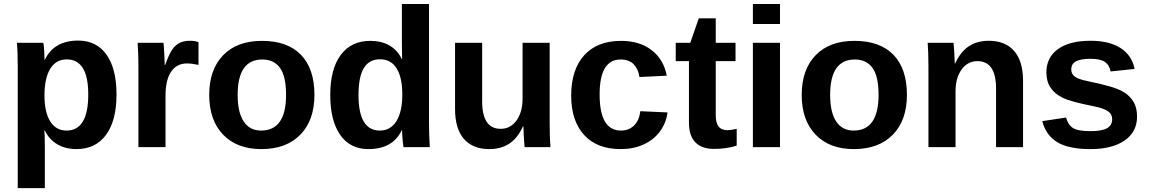

<svg xmlns="http://www.w3.org/2000/svg" viewBox="-20 -745 5817 972"><path d="M569.8 -266.6Q569.8 -134.3 516.8 -62.3Q463.9 9.8 367.2 9.8Q311.5 9.8 270.3 -14.4Q229 -38.6 207 -84H204.1Q207 -69.3 207 4.9V207.5H69.8V-406.7Q69.8 -481.4 65.9 -528.3H199.2Q201.7 -519.5 203.4 -493.7Q205.1 -467.8 205.1 -442.4H207Q253.4 -539.6 376 -539.6Q468.3 -539.6 519 -468.5Q569.8 -397.5 569.8 -266.6ZM426.8 -266.6Q426.8 -444.3 317.9 -444.3Q263.2 -444.3 234.1 -396.5Q205.1 -348.6 205.1 -262.7Q205.1 -177.2 234.1 -130.6Q263.2 -84 316.9 -84Q426.8 -84 426.8 -266.6Z M680.7 0V-404.3Q680.7 -447.8 679.4 -476.8Q678.2 -505.9 676.8 -528.3H807.6Q809.1 -519.5 811.5 -474.9Q814 -430.2 814 -415.5H815.9Q835.9 -471.2 851.6 -493.9Q867.2 -516.6 888.7 -527.6Q910.2 -538.6 942.4 -538.6Q968.8 -538.6 984.9 -531.2V-416.5Q951.7 -423.8 926.3 -423.8Q875 -423.8 846.4 -382.3Q817.9 -340.8 817.9 -259.3V0Z M1571.8 -264.6Q1571.8 -136.2 1500.5 -63.2Q1429.2 9.8 1303.2 9.8Q1179.7 9.8 1109.4 -63.5Q1039.1 -136.7 1039.1 -264.6Q1039.1 -392.1 1109.4 -465.1Q1179.7 -538.1 1306.2 -538.1Q1435.5 -538.1 1503.7 -467.5Q1571.8 -397 1571.8 -264.6ZM1428.2 -264.6Q1428.2 -358.9 1397.5 -401.4Q1366.7 -443.8 1308.1 -443.8Q1183.1 -443.8 1183.1 -264.6Q1183.1 -176.3 1213.6 -130.1Q1244.1 -84 1301.8 -84Q1428.2 -84 1428.2 -264.6Z M2022.9 0Q2021 -7.3 2018.3 -36.9Q2015.6 -66.4 2015.6 -85.9H2013.7Q1969.2 9.8 1844.7 9.8Q1752.4 9.8 1702.1 -62.3Q1651.9 -134.3 1651.9 -263.7Q1651.9 -395 1704.8 -466.6Q1757.8 -538.1 1855 -538.1Q1911.1 -538.1 1951.9 -514.6Q1992.7 -491.2 2014.6 -444.8H2015.6L2014.6 -531.7V-724.6H2151.9V-115.2Q2151.9 -66.4 2155.8 0ZM2016.6 -267.1Q2016.6 -352.5 1988 -398.7Q1959.5 -444.8 1903.8 -444.8Q1848.6 -444.8 1821.8 -400.1Q1794.9 -355.5 1794.9 -263.7Q1794.9 -84 1902.8 -84Q1957 -84 1986.8 -131.6Q2016.6 -179.2 2016.6 -267.1Z M2420.9 -528.3V-231.9Q2420.9 -92.8 2514.6 -92.8Q2564.5 -92.8 2595 -135.5Q2625.5 -178.2 2625.5 -245.1V-528.3H2762.7V-118.2Q2762.7 -50.8 2766.6 0H2635.7Q2629.9 -70.3 2629.9 -105H2627.4Q2600.1 -44.9 2557.9 -17.6Q2515.6 9.8 2457.5 9.8Q2373.5 9.8 2328.6 -41.7Q2283.7 -93.3 2283.7 -192.9V-528.3Z M3122.6 9.8Q3002.4 9.8 2937 -61.8Q2871.6 -133.3 2871.6 -261.2Q2871.6 -392.1 2937.5 -465.1Q3003.4 -538.1 3124.5 -538.1Q3217.8 -538.1 3278.8 -491.2Q3339.8 -444.3 3355.5 -361.8L3217.3 -355Q3211.4 -395.5 3188 -419.7Q3164.6 -443.8 3121.6 -443.8Q3015.6 -443.8 3015.6 -266.6Q3015.6 -84 3123.5 -84Q3162.6 -84 3189 -108.6Q3215.3 -133.3 3221.7 -182.1L3359.4 -175.8Q3352.1 -121.6 3320.6 -79.1Q3289.1 -36.6 3237.8 -13.4Q3186.5 9.8 3122.6 9.8Z M3593.8 8.8Q3533.2 8.8 3500.5 -24.2Q3467.8 -57.1 3467.8 -124V-435.5H3400.9V-528.3H3474.6L3517.6 -652.3H3603.5V-528.3H3703.6V-435.5H3603.5V-161.1Q3603.5 -122.6 3618.2 -104.2Q3632.8 -85.9 3663.6 -85.9Q3679.7 -85.9 3709.5 -92.8V-7.8Q3658.7 8.8 3593.8 8.8Z M3791.5 -623.5V-724.6H3928.7V-623.5ZM3791.5 0V-528.3H3928.7V0Z M4571.3 -264.6Q4571.3 -136.2 4500 -63.2Q4428.7 9.8 4302.7 9.8Q4179.2 9.8 4108.9 -63.5Q4038.6 -136.7 4038.6 -264.6Q4038.6 -392.1 4108.9 -465.1Q4179.2 -538.1 4305.7 -538.1Q4435.1 -538.1 4503.2 -467.5Q4571.3 -397 4571.3 -264.6ZM4427.7 -264.6Q4427.7 -358.9 4397 -401.4Q4366.2 -443.8 4307.6 -443.8Q4182.6 -443.8 4182.6 -264.6Q4182.6 -176.3 4213.1 -130.1Q4243.7 -84 4301.3 -84Q4427.7 -84 4427.7 -264.6Z M5022.5 0V-296.4Q5022.5 -435.5 4928.2 -435.5Q4878.4 -435.5 4847.9 -392.8Q4817.4 -350.1 4817.4 -283.2V0H4680.2V-410.2Q4680.2 -452.6 4679 -479.7Q4677.7 -506.8 4676.3 -528.3H4807.1Q4808.6 -519 4811 -478.8Q4813.5 -438.5 4813.5 -423.3H4815.4Q4843.3 -483.9 4885.3 -511.2Q4927.2 -538.6 4985.4 -538.6Q5069.3 -538.6 5114.3 -486.8Q5159.2 -435.1 5159.2 -335.4V0Z M5736.3 -154.3Q5736.3 -77.6 5673.6 -33.9Q5610.8 9.8 5500 9.8Q5391.1 9.8 5333.3 -24.7Q5275.4 -59.1 5256.3 -131.8L5377 -149.9Q5387.2 -112.3 5412.4 -96.7Q5437.5 -81.1 5500 -81.1Q5557.6 -81.1 5584 -95.7Q5610.4 -110.4 5610.4 -141.6Q5610.4 -167 5589.1 -181.9Q5567.9 -196.8 5517.1 -207Q5400.9 -230 5360.4 -249.8Q5319.8 -269.5 5298.6 -301Q5277.3 -332.5 5277.3 -378.4Q5277.3 -454.1 5335.7 -496.3Q5394 -538.6 5501 -538.6Q5595.2 -538.6 5652.6 -502Q5710 -465.3 5724.1 -396L5602.5 -383.3Q5596.7 -415.5 5573.7 -431.4Q5550.8 -447.3 5501 -447.3Q5452.1 -447.3 5427.7 -434.8Q5403.3 -422.4 5403.3 -393.1Q5403.3 -370.1 5422.1 -356.7Q5440.9 -343.3 5485.4 -334.5Q5547.4 -321.8 5595.5 -308.3Q5643.6 -294.9 5672.6 -276.4Q5701.7 -257.8 5719 -228.8Q5736.3 -199.7 5736.3 -154.3Z"/></svg>

Font: Arial
Style: Bold
Weight: 700
Designer: Steve Matteson
Foundry: Ascender Corporation
Version: Version 2.00.3